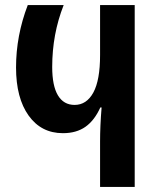

<svg xmlns="http://www.w3.org/2000/svg" viewBox="-20 -734 613 754"><path d="M373 -178Q373 -240 379 -312H374Q351 -261 315.5 -236Q280 -211 227 -211Q142 -211 92.5 -280Q43 -349 43 -469Q43 -594 89 -714H230Q185 -600 185 -471Q185 -397 207.5 -359.5Q230 -322 273 -322Q320 -322 346.5 -370.5Q373 -419 373 -518V-714H509V0H373Z"/></svg>

Font: Noto Sans Georgian Bold Cond
Style: Regular
Weight: 700
Width: 3
Designer: Monotype Design team
Foundry: Monotype Imaging Inc.
Version: Version 1.000